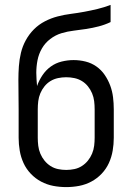

<svg xmlns="http://www.w3.org/2000/svg" viewBox="-20 -755 540 783"><path d="M250 8Q223 8 197 3Q171 -2 147.5 -14.5Q124 -27 105.5 -46.5Q87 -66 76 -90Q65 -114 60.5 -140.5Q56 -167 56 -193V-309Q56 -339 55.5 -369.5Q55 -400 55 -430Q55 -457 57 -485Q59 -513 65.5 -540Q72 -567 85.5 -591.5Q99 -616 118.5 -635.5Q138 -655 163 -668Q188 -681 215 -688Q242 -695 269.5 -698.5Q297 -702 324 -707Q351 -712 378 -718.5Q405 -725 431 -735V-665Q408 -654 383 -647.5Q358 -641 332.5 -637Q307 -633 281 -630Q255 -627 230.5 -619.5Q206 -612 185 -596Q164 -580 151 -557.5Q138 -535 133 -509.5Q128 -484 128 -458Q128 -445 129 -431.5Q130 -418 131 -405V-404Q139 -427 153 -448Q167 -469 187 -483.5Q207 -498 231.5 -504Q256 -510 280 -510Q305 -510 329 -504Q353 -498 373 -484Q393 -470 407 -449.5Q421 -429 429.5 -406Q438 -383 441 -358.5Q444 -334 444 -309V-193Q444 -167 439.5 -140.5Q435 -114 424 -90Q413 -66 394.5 -46.5Q376 -27 352.5 -14.5Q329 -2 303 3Q277 8 250 8ZM250 -62Q267 -62 283.5 -65.5Q300 -69 314 -78Q328 -87 338.5 -100Q349 -113 355.5 -128.5Q362 -144 364 -160.5Q366 -177 366 -193V-309Q366 -326 364 -342.5Q362 -359 355.5 -374.5Q349 -390 338.5 -403Q328 -416 314 -424.5Q300 -433 283.5 -436.5Q267 -440 250 -440Q233 -440 216.5 -436.5Q200 -433 186 -424.5Q172 -416 161.5 -403Q151 -390 144.5 -374.5Q138 -359 136 -342.5Q134 -326 134 -309V-193Q134 -177 136 -160.5Q138 -144 144.5 -128.5Q151 -113 161.5 -100Q172 -87 186 -78Q200 -69 216.5 -65.5Q233 -62 250 -62Z"/></svg>

Font: Iosevka MaddieWtf
Style: Regular
Weight: 400
Monospace: yes
Designer: Belleve Invis
Foundry: Belleve Invis
Version: Version 31.3.0; ttfautohint (v1.8.3)